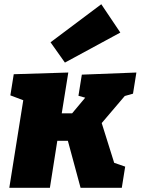

<svg xmlns="http://www.w3.org/2000/svg" viewBox="-20 -888 665 908"><path d="M24 0 90 -414 29 -437 45 -537 303 -545 272 -352H321L383 -426L351 -435L367 -535L625 -545L609 -445L570 -434L461 -306L520 -118L572 -100L556 0H361L301 -222H251L216 0ZM287 -592 219 -688 459 -868 549 -734Z"/></svg>

Font: Bitter Black
Style: Italic
Weight: 900
Italic angle: -9°
Designer: Sol Matas, and Bitter project Authors
Foundry: Sol Matas
Version: Version 2.001